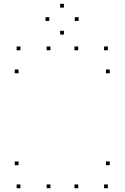

<svg xmlns="http://www.w3.org/2000/svg" viewBox="-20 -986 660 1016"><path d="M394 -720V-740H374V-720ZM246.8 -720V-740H226.8V-720ZM246.8 10V-10H226.8V10ZM394 10V-10H374V10ZM78.1 -598.3V-618.3H58.1V-598.3ZM560.7 -598.3V-618.3H540.7V-598.3ZM550.7 -720V-740H530.7V-720ZM88.1 -720V-740H68.1V-720ZM550.7 10V-10H530.7V10ZM560.7 -111.7V-131.7H540.7V-111.7ZM78.1 -111.7V-131.7H58.1V-111.7ZM88.1 10V-10H68.1V10ZM395.9 -875.1V-895.1H375.9V-875.1ZM318.3 -945.8V-965.8H298.3V-945.8ZM240.8 -875.1V-895.1H220.8V-875.1ZM318.3 -803.2V-823.2H298.3V-803.2Z"/></svg>

Font: Monaspace Argon Dots Var
Style: Regular
Weight: 400
Designer: Riley Cran and the Lettermatic Team
Version: Version 1.100 (Monaspace Argon Dots)